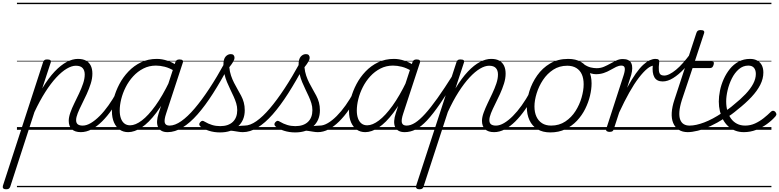

<svg xmlns="http://www.w3.org/2000/svg" viewBox="-124 -950 5701 1405"><path d="M-80 435Q-94 435 -100 428.5Q-106 422 -103 410L191 -494Q196 -506 201.5 -510.5Q207 -515 221 -515Q238 -515 244.5 -509.5Q251 -504 247 -492L185 -303Q231 -379 276 -426.5Q321 -474 364 -496.5Q407 -519 446 -519Q482 -519 505 -506.5Q528 -494 540 -470Q552 -446 552 -411Q552 -376 540 -338Q528 -300 510.5 -261.5Q493 -223 475 -187.5Q457 -152 445 -122Q433 -92 433 -71Q433 -50 445 -40.5Q457 -31 481 -31Q490 -31 494 -23.5Q498 -16 496 -7Q494 2 487 9.5Q480 17 468 17Q424 17 401.5 -4.5Q379 -26 379 -66Q379 -92 390.5 -125Q402 -158 419.5 -193.5Q437 -229 454.5 -266Q472 -303 484 -338.5Q496 -374 496 -405Q496 -435 480.5 -452Q465 -469 431 -469Q401 -469 364.5 -447.5Q328 -426 288 -383Q248 -340 207.5 -276.5Q167 -213 128 -130L-49 416Q-53 426 -59 430.5Q-65 435 -80 435ZM0 410H635V420H0ZM0 -20H635V0H0ZM0 -505H635V-500H0ZM0 -930H635V-920H0Z M467 17Q457 17 452 9.5Q447 2 448.5 -7Q450 -16 458.5 -23.5Q467 -31 482 -31Q509 -31 540.5 -49.5Q572 -68 605 -101Q638 -134 670 -179Q702 -224 731 -277Q736 -287 745 -286Q754 -285 760 -278.5Q766 -272 762 -262Q731 -200 695.5 -149Q660 -98 622.5 -61Q585 -24 546 -3.5Q507 17 467 17ZM635 410V420ZM635 -20V0ZM635 -505V-500ZM635 -930V-920Z M814 17Q778 17 751.5 -1.5Q725 -20 710 -54.5Q695 -89 695 -136Q695 -180 709 -232Q723 -284 749.5 -334.5Q776 -385 816 -427Q856 -469 908 -494Q960 -519 1024 -519Q1061 -519 1100.5 -506Q1140 -493 1172 -470L1159 -427Q1116 -453 1081.5 -461.5Q1047 -470 1017 -470Q967 -470 925 -448.5Q883 -427 850.5 -391.5Q818 -356 796 -312.5Q774 -269 763 -224.5Q752 -180 752 -141Q752 -109 760.5 -84.5Q769 -60 786 -46.5Q803 -33 828 -33Q867 -33 914 -68.5Q961 -104 1013 -176Q1065 -248 1117 -356L1133 -318Q1076 -199 1020 -125Q964 -51 912 -17Q860 17 814 17ZM1102 17Q1075 17 1057.5 7Q1040 -3 1032 -21.5Q1024 -40 1025.5 -65Q1027 -90 1037 -121L1159 -494Q1163 -506 1170 -510.5Q1177 -515 1190 -515Q1207 -515 1212.5 -508Q1218 -501 1213 -489L1092 -120Q1076 -72 1082 -51.5Q1088 -31 1116 -31Q1126 -31 1130 -23.5Q1134 -16 1132.5 -7Q1131 2 1123.5 9.5Q1116 17 1102 17ZM635 410H1270V420H635ZM635 -20H1270V0H635ZM635 -505H1270V-500H635ZM635 -930H1270V-920H635Z M1103 17Q1091 17 1087.5 9.5Q1084 2 1086 -7Q1088 -16 1096 -23.5Q1104 -31 1117 -31Q1156 -31 1202.5 -63.5Q1249 -96 1300.5 -156.5Q1352 -217 1408 -302Q1464 -387 1522 -493Q1529 -504 1538 -502.5Q1547 -501 1553 -491.5Q1559 -482 1552 -469Q1492 -356 1434.5 -266Q1377 -176 1321.5 -113Q1266 -50 1211 -16.5Q1156 17 1103 17ZM1270 410V420ZM1270 -20V0ZM1270 -505V-500ZM1270 -930V-920Z M1652 17Q1637 17 1619.5 14Q1602 11 1581.5 8Q1561 5 1536 5L1561 -19Q1586 -23 1605 -25.5Q1624 -28 1639 -29.5Q1654 -31 1666 -31Q1675 -31 1679 -23.5Q1683 -16 1681 -7Q1679 2 1671.5 9.5Q1664 17 1652 17ZM1486 19Q1443 19 1405 7Q1367 -5 1343 -24Q1334 -32 1334 -40.5Q1334 -49 1342 -57Q1351 -66 1357.5 -66Q1364 -66 1375 -59Q1400 -44 1428 -35.5Q1456 -27 1487 -27Q1547 -27 1579.5 -58Q1612 -89 1612 -144Q1612 -170 1604.5 -194.5Q1597 -219 1585.5 -244Q1574 -269 1561.5 -295Q1549 -321 1537 -349.5Q1525 -378 1518 -410Q1511 -442 1511 -478Q1511 -518 1527 -536Q1543 -554 1565 -554Q1579 -554 1585.5 -546.5Q1592 -539 1592 -528Q1592 -515 1582.5 -498.5Q1573 -482 1554 -458Q1557 -425 1566.5 -397Q1576 -369 1588.5 -344.5Q1601 -320 1614.5 -296.5Q1628 -273 1640.5 -249.5Q1653 -226 1660 -200Q1667 -174 1667 -143Q1667 -70 1618.5 -25.5Q1570 19 1486 19ZM1270 410H1820V420H1270ZM1270 -20H1820V0H1270ZM1270 -505H1820V-500H1270ZM1270 -930H1820V-920H1270Z M1653 17Q1641 17 1637.5 9.5Q1634 2 1636 -7Q1638 -16 1646 -23.5Q1654 -31 1667 -31Q1706 -31 1752.5 -63.5Q1799 -96 1850.5 -156.5Q1902 -217 1958 -302Q2014 -387 2072 -493Q2079 -504 2088 -502.5Q2097 -501 2103 -491.5Q2109 -482 2102 -469Q2042 -356 1984.5 -266Q1927 -176 1871.5 -113Q1816 -50 1761 -16.5Q1706 17 1653 17ZM1820 410V420ZM1820 -20V0ZM1820 -505V-500ZM1820 -930V-920Z M2202 17Q2187 17 2169.5 14Q2152 11 2131.5 8Q2111 5 2086 5L2111 -19Q2136 -23 2155 -25.5Q2174 -28 2189 -29.5Q2204 -31 2216 -31Q2225 -31 2229 -23.5Q2233 -16 2231 -7Q2229 2 2221.5 9.5Q2214 17 2202 17ZM2036 19Q1993 19 1955 7Q1917 -5 1893 -24Q1884 -32 1884 -40.5Q1884 -49 1892 -57Q1901 -66 1907.5 -66Q1914 -66 1925 -59Q1950 -44 1978 -35.5Q2006 -27 2037 -27Q2097 -27 2129.5 -58Q2162 -89 2162 -144Q2162 -170 2154.5 -194.5Q2147 -219 2135.5 -244Q2124 -269 2111.5 -295Q2099 -321 2087 -349.5Q2075 -378 2068 -410Q2061 -442 2061 -478Q2061 -518 2077 -536Q2093 -554 2115 -554Q2129 -554 2135.5 -546.5Q2142 -539 2142 -528Q2142 -515 2132.5 -498.5Q2123 -482 2104 -458Q2107 -425 2116.5 -397Q2126 -369 2138.5 -344.5Q2151 -320 2164.5 -296.5Q2178 -273 2190.5 -249.5Q2203 -226 2210 -200Q2217 -174 2217 -143Q2217 -70 2168.5 -25.5Q2120 19 2036 19ZM1820 410H2370V420H1820ZM1820 -20H2370V0H1820ZM1820 -505H2370V-500H1820ZM1820 -930H2370V-920H1820Z M2202 17Q2192 17 2187 9.5Q2182 2 2183.5 -7Q2185 -16 2193.5 -23.5Q2202 -31 2217 -31Q2244 -31 2275.5 -49.5Q2307 -68 2340 -101Q2373 -134 2405 -179Q2437 -224 2466 -277Q2471 -287 2480 -286Q2489 -285 2495 -278.5Q2501 -272 2497 -262Q2466 -200 2430.5 -149Q2395 -98 2357.5 -61Q2320 -24 2281 -3.5Q2242 17 2202 17ZM2370 410V420ZM2370 -20V0ZM2370 -505V-500ZM2370 -930V-920Z M2549 17Q2513 17 2486.5 -1.5Q2460 -20 2445 -54.5Q2430 -89 2430 -136Q2430 -180 2444 -232Q2458 -284 2484.5 -334.5Q2511 -385 2551 -427Q2591 -469 2643 -494Q2695 -519 2759 -519Q2796 -519 2835.5 -506Q2875 -493 2907 -470L2894 -427Q2851 -453 2816.5 -461.5Q2782 -470 2752 -470Q2702 -470 2660 -448.5Q2618 -427 2585.5 -391.5Q2553 -356 2531 -312.5Q2509 -269 2498 -224.5Q2487 -180 2487 -141Q2487 -109 2495.5 -84.5Q2504 -60 2521 -46.5Q2538 -33 2563 -33Q2602 -33 2649 -68.5Q2696 -104 2748 -176Q2800 -248 2852 -356L2868 -318Q2811 -199 2755 -125Q2699 -51 2647 -17Q2595 17 2549 17ZM2837 17Q2810 17 2792.5 7Q2775 -3 2767 -21.5Q2759 -40 2760.5 -65Q2762 -90 2772 -121L2894 -494Q2898 -506 2905 -510.5Q2912 -515 2925 -515Q2942 -515 2947.5 -508Q2953 -501 2948 -489L2827 -120Q2811 -72 2817 -51.5Q2823 -31 2851 -31Q2861 -31 2865 -23.5Q2869 -16 2867.5 -7Q2866 2 2858.5 9.5Q2851 17 2837 17ZM2370 410H3005V420H2370ZM2370 -20H3005V0H2370ZM2370 -505H3005V-500H2370ZM2370 -930H3005V-920H2370Z M2837 17Q2827 17 2822 9.5Q2817 2 2818.5 -7Q2820 -16 2828.5 -23.5Q2837 -31 2852 -31Q2881 -31 2914 -52Q2947 -73 2987 -117Q3027 -161 3077.5 -232Q3128 -303 3191 -403Q3197 -414 3206.5 -412.5Q3216 -411 3221.5 -403Q3227 -395 3221 -385Q3151 -271 3098 -193.5Q3045 -116 3001.5 -69.5Q2958 -23 2918.5 -3Q2879 17 2837 17ZM3005 410V420ZM3005 -20V0ZM3005 -505V-500ZM3005 -930V-920Z M2944 435Q2931 435 2924.5 428.5Q2918 422 2921 410L3216 -494Q3220 -506 3226 -510.5Q3232 -515 3245 -515Q3262 -515 3268.5 -509.5Q3275 -504 3271 -492L3209 -303Q3255 -379 3300 -426.5Q3345 -474 3388 -496.5Q3431 -519 3470 -519Q3506 -519 3529 -506.5Q3552 -494 3564 -470Q3576 -446 3576 -411Q3576 -376 3564 -338Q3552 -300 3534.5 -261.5Q3517 -223 3499 -187.5Q3481 -152 3469 -122Q3457 -92 3457 -71Q3457 -50 3469 -40.5Q3481 -31 3505 -31Q3514 -31 3518 -23.5Q3522 -16 3520 -7Q3518 2 3511 9.5Q3504 17 3492 17Q3448 17 3425.5 -4.5Q3403 -26 3403 -66Q3403 -92 3415 -125Q3427 -158 3444 -193.5Q3461 -229 3478.5 -266Q3496 -303 3508 -338.5Q3520 -374 3520 -405Q3520 -435 3504.5 -452Q3489 -469 3455 -469Q3425 -469 3388.5 -447.5Q3352 -426 3312 -383Q3272 -340 3231.5 -276.5Q3191 -213 3153 -130L2975 416Q2972 426 2965.5 430.5Q2959 435 2944 435ZM3005 410H3659V420H3005ZM3005 -20H3659V0H3005ZM3005 -505H3659V-500H3005ZM3005 -930H3659V-920H3005Z M3491 17Q3481 17 3476 9.5Q3471 2 3472.5 -7Q3474 -16 3482.5 -23.5Q3491 -31 3506 -31Q3533 -31 3564.5 -49.5Q3596 -68 3629 -101Q3662 -134 3694 -179Q3726 -224 3755 -277Q3760 -287 3769 -286Q3778 -285 3784 -278.5Q3790 -272 3786 -262Q3755 -200 3719.5 -149Q3684 -98 3646.5 -61Q3609 -24 3570 -3.5Q3531 17 3491 17ZM3659 410V420ZM3659 -20V0ZM3659 -505V-500ZM3659 -930V-920Z M3903 19Q3847 19 3808.5 -4.5Q3770 -28 3750.5 -70.5Q3731 -113 3731 -168Q3731 -222 3750 -283Q3769 -344 3807 -398Q3845 -452 3901.5 -485.5Q3958 -519 4034 -519Q4089 -519 4127 -497Q4165 -475 4185 -434.5Q4205 -394 4205 -340Q4205 -298 4193.5 -249.5Q4182 -201 4158.5 -153.5Q4135 -106 4098.5 -67Q4062 -28 4013.5 -4.5Q3965 19 3903 19ZM3909 -31Q3968 -31 4013 -61Q4058 -91 4087.5 -137.5Q4117 -184 4132 -236.5Q4147 -289 4147 -333Q4147 -376 4133.5 -406Q4120 -436 4093 -452.5Q4066 -469 4027 -469Q3969 -469 3924.5 -440Q3880 -411 3849.5 -365Q3819 -319 3803 -267Q3787 -215 3787 -171Q3787 -128 3801.5 -96.5Q3816 -65 3843 -48Q3870 -31 3909 -31ZM3659 410H4260V420H3659ZM3659 -20H4260V0H3659ZM3659 -505H4260V-500H3659ZM3659 -930H4260V-920H3659Z M4237 -407Q4221 -407 4201 -412.5Q4181 -418 4162.5 -427Q4144 -436 4130 -447Q4121 -454 4119.5 -462.5Q4118 -471 4121 -477.5Q4124 -484 4131 -486Q4138 -488 4147 -481Q4175 -462 4198.5 -456.5Q4222 -451 4242 -451Q4271 -451 4295.5 -461.5Q4320 -472 4342 -484.5Q4364 -497 4386.5 -507.5Q4409 -518 4433 -518Q4443 -518 4447.5 -510.5Q4452 -503 4450.5 -494Q4449 -485 4442 -477.5Q4435 -470 4423 -470Q4405 -470 4385 -460.5Q4365 -451 4343 -438Q4321 -425 4294.5 -416Q4268 -407 4237 -407ZM4261 410V420ZM4261 -20V0ZM4261 -505V-500ZM4261 -930V-920Z M4336 15Q4324 15 4316.5 10Q4309 5 4312 -6L4440 -401Q4451 -436 4447.5 -453Q4444 -470 4423 -470Q4413 -470 4409 -477.5Q4405 -485 4406.5 -494Q4408 -503 4415.5 -510.5Q4423 -518 4434 -518Q4458 -518 4473.5 -510Q4489 -502 4496 -486.5Q4503 -471 4502.5 -449.5Q4502 -428 4495 -402L4465 -308Q4499 -370 4528 -411Q4557 -452 4582.5 -475.5Q4608 -499 4630.5 -509Q4653 -519 4672 -519Q4684 -519 4688.5 -511.5Q4693 -504 4691.5 -494Q4690 -484 4682 -477Q4674 -470 4662 -470Q4640 -470 4612 -447Q4584 -424 4550.5 -380.5Q4517 -337 4481 -273Q4445 -209 4407 -127L4367 -4Q4364 6 4357.5 10.5Q4351 15 4336 15ZM4260 410H4664V420H4260ZM4260 -20H4664V0H4260ZM4260 -505H4664V-500H4260ZM4260 -930H4664V-920H4260Z M4725 -354Q4682 -354 4664.5 -385Q4647 -416 4653 -474L4671 -519Q4689 -519 4695 -513.5Q4701 -508 4700 -496Q4695 -455 4697.5 -433.5Q4700 -412 4710 -404.5Q4720 -397 4736 -397Q4754 -397 4776 -408Q4798 -419 4823 -439.5Q4848 -460 4874 -489.5Q4900 -519 4927 -555Q4932 -562 4939 -558Q4946 -554 4950 -545.5Q4954 -537 4948 -529Q4917 -483 4879 -443Q4841 -403 4801.5 -378.5Q4762 -354 4725 -354ZM4664 410H4689V420H4664ZM4664 -20H4689V0H4664ZM4664 -505H4689V-500H4664ZM4664 -930H4689V-920H4664Z M4910 17Q4869 17 4842 -1Q4815 -19 4802 -50.5Q4789 -82 4791.5 -125Q4794 -168 4811 -219L4972 -709Q4976 -721 4983 -725.5Q4990 -730 5003 -730Q5020 -730 5026 -724Q5032 -718 5028 -706L4960 -500H5085Q5097 -500 5099 -494Q5101 -488 5098 -476Q5094 -463 5088 -457.5Q5082 -452 5071 -452H4944L4866 -219Q4850 -168 4847.5 -132.5Q4845 -97 4853.5 -74.5Q4862 -52 4879.5 -41.5Q4897 -31 4921 -31Q4931 -31 4936 -23.5Q4941 -16 4940 -7Q4939 2 4931.5 9.5Q4924 17 4910 17ZM4689 410H5077V420H4689ZM4689 -20H5077V0H4689ZM4689 -505H5077V-500H4689ZM4689 -930H5077V-920H4689Z M4907 17Q4895 17 4891 9.5Q4887 2 4890 -7Q4893 -16 4901.5 -23.5Q4910 -31 4923 -31Q4968 -31 5029 -54Q5090 -77 5162 -125Q5170 -130 5176 -127Q5182 -124 5186 -116Q5190 -108 5188.5 -99.5Q5187 -91 5180 -86Q5124 -50 5074 -27Q5024 -4 4982 6.5Q4940 17 4907 17ZM5076 410V420ZM5076 -20V0ZM5076 -505V-500ZM5076 -930V-920Z M5165 -124Q5186 -138 5207 -153Q5228 -168 5246 -184Q5296 -224 5332 -262Q5368 -300 5387.5 -337Q5407 -374 5407 -409Q5407 -437 5393.5 -453.5Q5380 -470 5352 -470Q5313 -470 5282.5 -443.5Q5252 -417 5231.5 -376Q5211 -335 5200.5 -290Q5190 -245 5190 -208Q5190 -170 5199 -138Q5208 -106 5225.5 -82Q5243 -58 5269 -44.5Q5295 -31 5329 -31Q5367 -31 5401 -46.5Q5435 -62 5464.5 -85.5Q5494 -109 5517 -132Q5525 -140 5533.5 -139.5Q5542 -139 5549 -132Q5555 -125 5557 -117Q5559 -109 5551 -99Q5525 -69 5488.5 -42.5Q5452 -16 5409 0.5Q5366 17 5319 17Q5284 17 5255 5.5Q5226 -6 5204 -26.5Q5182 -47 5167 -75Q5152 -103 5144 -136.5Q5136 -170 5136 -207Q5136 -244 5144.5 -286.5Q5153 -329 5171.5 -370.5Q5190 -412 5217 -445.5Q5244 -479 5281 -499Q5318 -519 5365 -519Q5396 -519 5418 -506.5Q5440 -494 5451 -472Q5462 -450 5462 -419Q5462 -374 5439.5 -329.5Q5417 -285 5374.5 -239.5Q5332 -194 5272 -147Q5251 -129 5229 -113Q5207 -97 5183 -82ZM5077 410H5521V420H5077ZM5077 -20H5521V0H5077ZM5077 -505H5521V-500H5077ZM5077 -930H5521V-920H5077Z"/></svg>

Font: Playwrite DE LA Guides
Style: Regular
Weight: 400
Designer: Veronika Burian, José Scaglione
Foundry: TypeTogether
Version: Version 1.003